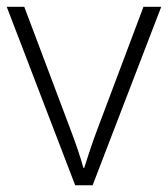

<svg xmlns="http://www.w3.org/2000/svg" viewBox="-20 -551 499 571"><path d="M203.6 0 0 -530.8H52.2L188.5 -168.9Q214.4 -101.1 228 -51.8H230.5Q238.3 -76.7 248.3 -106.7Q258.3 -136.7 270.5 -168.9L406.7 -530.8H459.5L255.4 0Z"/></svg>

Font: Open Sans Light
Style: Regular
Weight: 300
Designer: Monotype Design Team
Foundry: Monotype Imaging Inc.
Version: Version 3.000; ttfautohint (v1.8.4)